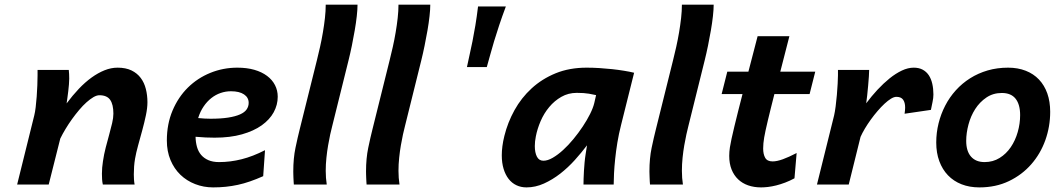

<svg xmlns="http://www.w3.org/2000/svg" viewBox="-20 -794 4538 826"><path d="M422.4 0Q419.9 -11.2 419.2 -22.9Q418.5 -34.7 418.5 -46.4Q418.5 -72.8 422.9 -100.1Q427.2 -129.9 434.8 -159.2Q442.4 -188.5 449.7 -214.8Q457 -241.2 462.4 -264.2Q467.8 -287.1 467.8 -305.2Q467.8 -344.7 453.9 -364.5Q439.9 -384.3 407.7 -384.3Q396 -384.3 381.8 -376Q367.7 -367.7 352.1 -353.8Q336.4 -339.8 320.6 -321Q304.7 -302.2 289.8 -281.5Q274.9 -260.7 262 -239.3Q249 -217.8 239.3 -197.8L189.5 0H53.7L127.4 -297.4Q130.9 -311 133.5 -332.8Q136.2 -354.5 137.9 -378.7Q139.6 -402.8 140.6 -426.8Q141.6 -450.7 141.6 -469.7V-493.2H275.9Q276.9 -484.9 277.3 -475.6Q277.8 -466.3 277.8 -455.6Q277.8 -444.8 276.6 -430.7Q275.4 -416.5 273.7 -401.9Q272 -387.2 270 -373.3Q268.1 -359.4 266.6 -349.1Q292 -383.3 319.1 -411.9Q346.2 -440.4 374 -460.4Q401.9 -480.5 429.9 -491.7Q458 -502.9 485.8 -502.9Q521 -502.9 545.7 -491Q570.3 -479 585.4 -458.7Q600.6 -438.5 607.4 -411.4Q614.3 -384.3 614.3 -354Q614.3 -329.6 607.7 -298.1Q601.1 -266.6 592 -233.4Q583 -200.2 574.2 -168.5Q565.4 -136.7 561 -111.3Q558.1 -94.2 556.9 -77.6Q555.7 -61 555.7 -43.9Q555.7 -32.7 556.4 -21.7Q557.1 -10.7 559.1 0Z M973.6 -401.4Q950.7 -401.4 929.2 -394Q907.7 -386.7 889.2 -372.1Q870.6 -357.4 856 -335.9Q841.3 -314.5 832.5 -286.1Q860.8 -283.2 885.7 -283.2Q930.2 -283.2 961.4 -288.1Q992.7 -293 1012.5 -301.8Q1032.2 -310.5 1041 -323.2Q1049.8 -335.9 1049.8 -351.6Q1049.8 -374.5 1029.8 -387.9Q1009.8 -401.4 973.6 -401.4ZM1112.3 -36.1Q1082.5 -22.9 1055.9 -13.7Q1029.3 -4.4 1003.4 1.2Q977.5 6.8 951.4 9.5Q925.3 12.2 897 12.2Q856 12.2 819.6 -2Q783.2 -16.1 756.1 -42.2Q729 -68.4 713.4 -105.7Q697.8 -143.1 697.8 -189.5Q697.8 -260.3 722.2 -318.1Q746.6 -376 788.1 -417Q829.6 -458 884.8 -480.5Q939.9 -502.9 1001 -502.9Q1042 -502.9 1074.2 -493.7Q1106.4 -484.4 1128.9 -467.5Q1151.4 -450.7 1163.1 -427.7Q1174.8 -404.8 1174.8 -377.9Q1174.8 -342.8 1157.5 -311Q1140.1 -279.3 1106 -254.9Q1071.8 -230.5 1021 -216.1Q970.2 -201.7 903.3 -201.7Q886.2 -201.7 864.5 -202.6Q842.8 -203.6 821.3 -205.6Q821.8 -182.1 827.4 -162.1Q833 -142.1 845.2 -127.7Q857.4 -113.3 876.5 -105Q895.5 -96.7 922.4 -96.7Q970.7 -96.7 1019.3 -108.9Q1067.9 -121.1 1120.1 -147.9Z M1518.1 -773.9Q1518.1 -753.4 1514.9 -724.6Q1511.7 -695.8 1506.1 -663.3Q1500.5 -630.9 1493.7 -597.4Q1486.8 -564 1479.5 -534.7L1409.2 -251.5Q1405.3 -236.8 1400.6 -215.6Q1396 -194.3 1391.6 -168.9Q1387.2 -143.6 1384.3 -115.5Q1381.3 -87.4 1381.3 -59.1Q1381.3 -28.3 1385.7 0H1244.1Q1243.7 -5.4 1243.2 -13.2Q1242.7 -21 1242.4 -29.1Q1242.2 -37.1 1241.9 -44.4Q1241.7 -51.8 1241.7 -56.6Q1241.7 -112.8 1251.2 -158.2Q1260.7 -203.6 1269.5 -238.3L1343.3 -534.7Q1350.1 -561.5 1356.9 -592.3Q1363.8 -623 1369.1 -654.5Q1374.5 -686 1377.9 -716.6Q1381.3 -747.1 1381.3 -773.9Z M1831.1 -773.9Q1831.1 -753.4 1827.9 -724.6Q1824.7 -695.8 1819.1 -663.3Q1813.5 -630.9 1806.6 -597.4Q1799.8 -564 1792.5 -534.7L1722.2 -251.5Q1718.3 -236.8 1713.6 -215.6Q1709 -194.3 1704.6 -168.9Q1700.2 -143.6 1697.3 -115.5Q1694.3 -87.4 1694.3 -59.1Q1694.3 -28.3 1698.7 0H1557.1Q1556.6 -5.4 1556.2 -13.2Q1555.7 -21 1555.4 -29.1Q1555.2 -37.1 1554.9 -44.4Q1554.7 -51.8 1554.7 -56.6Q1554.7 -112.8 1564.2 -158.2Q1573.7 -203.6 1582.5 -238.3L1656.2 -534.7Q1663.1 -561.5 1669.9 -592.3Q1676.8 -623 1682.1 -654.5Q1687.5 -686 1690.9 -716.6Q1694.3 -747.1 1694.3 -773.9Z M1988.8 -505.4Q1994.1 -530.8 2000.2 -558.1Q2006.3 -585.4 2012.7 -616.7Q2019 -647.9 2025.1 -684.8Q2031.2 -721.7 2036.6 -766.1H2156.2Q2139.6 -721.7 2127.4 -684.8Q2115.2 -647.9 2105.7 -616.7Q2096.2 -585.4 2088.9 -558.1Q2081.5 -530.8 2074.2 -505.4Z M2544.4 -384.8Q2534.7 -387.2 2513.7 -390.9Q2492.7 -394.5 2461.4 -394.5Q2424.8 -394.5 2395 -377.4Q2365.2 -360.4 2342.8 -333.5Q2320.3 -306.6 2305.9 -273.2Q2291.5 -239.7 2285.2 -207Q2280.8 -185.1 2280.8 -165.5Q2280.8 -137.7 2289.8 -120.1Q2298.8 -102.5 2317.9 -102.5Q2335.9 -102.5 2357.9 -115.2Q2379.9 -127.9 2402.6 -148.7Q2425.3 -169.4 2447 -195.8Q2468.8 -222.2 2487.1 -249.8Q2505.4 -277.3 2518.6 -303.7Q2531.7 -330.1 2536.6 -350.6ZM2490.2 0Q2490.2 -10.7 2490.7 -26.1Q2491.2 -41.5 2492.2 -58.8Q2493.2 -76.2 2494.9 -94.7Q2496.6 -113.3 2499.5 -131.3L2505.4 -168.9Q2481.9 -137.7 2452.9 -105.5Q2423.8 -73.2 2390.4 -47.1Q2356.9 -21 2320.1 -4.4Q2283.2 12.2 2245.1 12.2Q2221.2 12.2 2201.7 2.9Q2182.1 -6.3 2168.2 -24.2Q2154.3 -42 2146.5 -67.6Q2138.7 -93.3 2138.7 -126Q2138.7 -144.5 2141.4 -165.3Q2144 -186 2149.9 -209.5Q2164.1 -267.1 2193.4 -320.1Q2222.7 -373 2267.1 -413.8Q2311.5 -454.6 2370.6 -478.8Q2429.7 -502.9 2503.9 -502.9Q2530.3 -502.9 2558.1 -501.2Q2585.9 -499.5 2612.8 -496.6Q2639.6 -493.7 2664.1 -489.7Q2688.5 -485.8 2708 -481L2651.9 -256.3Q2642.1 -217.8 2636 -180.7Q2629.9 -143.6 2626.5 -110.1Q2623 -76.7 2621.6 -48.6Q2620.1 -20.5 2620.1 0Z M3050.3 -773.9Q3050.3 -753.4 3047.1 -724.6Q3043.9 -695.8 3038.3 -663.3Q3032.7 -630.9 3025.9 -597.4Q3019 -564 3011.7 -534.7L2941.4 -251.5Q2937.5 -236.8 2932.9 -215.6Q2928.2 -194.3 2923.8 -168.9Q2919.4 -143.6 2916.5 -115.5Q2913.6 -87.4 2913.6 -59.1Q2913.6 -28.3 2918 0H2776.4Q2775.9 -5.4 2775.4 -13.2Q2774.9 -21 2774.7 -29.1Q2774.4 -37.1 2774.2 -44.4Q2773.9 -51.8 2773.9 -56.6Q2773.9 -112.8 2783.4 -158.2Q2793 -203.6 2801.8 -238.3L2875.5 -534.7Q2882.3 -561.5 2889.2 -592.3Q2896 -623 2901.4 -654.5Q2906.7 -686 2910.2 -716.6Q2913.6 -747.1 2913.6 -773.9Z M3311.5 -389.2Q3303.7 -358.4 3296.6 -330.1Q3289.6 -301.8 3283.7 -277.3Q3277.8 -252.9 3273.7 -233.6Q3269.5 -214.4 3267.6 -202.6Q3263.2 -176.8 3263.2 -155.3Q3263.2 -130.4 3272 -115Q3280.8 -99.6 3303.7 -99.6Q3322.3 -99.6 3347.9 -108.9Q3373.5 -118.2 3407.2 -135.7L3397.9 -26.9Q3377.9 -16.1 3357.9 -8.5Q3337.9 -1 3319.3 3.7Q3300.8 8.3 3284.2 10.3Q3267.6 12.2 3254.4 12.2Q3223.6 12.2 3198.5 3.4Q3173.3 -5.4 3155.3 -22.7Q3137.2 -40 3127.2 -65.2Q3117.2 -90.3 3117.2 -123.5Q3117.2 -141.1 3120.1 -160.2Q3122.1 -173.8 3127.2 -197.3Q3132.3 -220.7 3139.6 -251Q3147 -281.2 3155.8 -316.7Q3164.6 -352.1 3174.3 -389.2H3084.5L3108.9 -485.8H3199.7Q3210.9 -529.3 3221.2 -568.4Q3231.4 -607.4 3239.3 -638.2H3376L3336.9 -485.8H3487.3L3462.9 -389.2Z M3494.6 0 3568.4 -297.4Q3571.8 -312 3575 -336.2Q3578.1 -360.4 3580.3 -385.7Q3582.5 -411.1 3583.7 -434.1Q3585 -457 3585 -469.7V-493.2H3719.2Q3719.2 -483.9 3718 -465.3Q3716.8 -446.8 3714.8 -425.3Q3712.9 -403.8 3710.7 -383.3Q3708.5 -362.8 3706.5 -349.6Q3729.5 -380.4 3755.1 -408Q3780.8 -435.5 3807.1 -456.8Q3833.5 -478 3859.9 -490.5Q3886.2 -502.9 3911.1 -502.9Q3933.1 -502.9 3949.2 -494.4Q3965.3 -485.8 3975.6 -470.5Q3985.8 -455.1 3990.7 -433.8Q3995.6 -412.6 3995.6 -387.7Q3995.6 -372.1 3991.9 -355.5Q3988.3 -338.9 3984.9 -321.3L3871.6 -304.7Q3872.6 -312 3873.3 -318.6Q3874 -325.2 3874 -331.1Q3874 -353 3865.2 -365.2Q3856.4 -377.4 3836.4 -377.4Q3826.2 -377.4 3813 -369.4Q3799.8 -361.3 3785.2 -347.7Q3770.5 -334 3755.4 -316.4Q3740.2 -298.8 3726.3 -279.5Q3712.4 -260.3 3700.9 -241Q3689.5 -221.7 3682.1 -205.1L3631.3 0Z M4290 -394Q4252.4 -394 4223.6 -374.5Q4194.8 -355 4175.5 -325Q4156.2 -294.9 4146.5 -258.3Q4136.7 -221.7 4136.7 -188Q4136.7 -143.6 4157.5 -120.1Q4178.2 -96.7 4215.8 -96.7Q4252 -96.7 4280.5 -114.5Q4309.1 -132.3 4328.6 -161.1Q4348.1 -189.9 4358.4 -226.1Q4368.7 -262.2 4368.7 -298.8Q4368.7 -344.7 4349.1 -369.4Q4329.6 -394 4290 -394ZM4007.8 -180.7Q4007.8 -223.1 4017.8 -263.4Q4027.8 -303.7 4046.4 -339.6Q4064.9 -375.5 4092 -405.5Q4119.1 -435.5 4153.6 -457.3Q4188 -479 4229 -491Q4270 -502.9 4316.9 -502.9Q4358.9 -502.9 4392.6 -489.7Q4426.3 -476.6 4449.7 -451.9Q4473.1 -427.2 4485.6 -392.1Q4498 -356.9 4498 -313Q4498 -249.5 4477.1 -190.9Q4456.1 -132.3 4416.5 -87.2Q4377 -42 4320.6 -14.9Q4264.2 12.2 4193.4 12.2Q4150.9 12.2 4116.7 -1.2Q4082.5 -14.6 4058.3 -39.8Q4034.2 -64.9 4021 -100.6Q4007.8 -136.2 4007.8 -180.7Z"/></svg>

Font: Andika New Basic
Style: Bold Italic
Weight: 700
Italic angle: -14°
Designer: Victor Gaultney, Annie Olsen, Pablo Ugerman
Foundry: SIL International
Version: Version 5.500